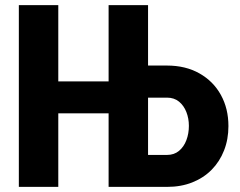

<svg xmlns="http://www.w3.org/2000/svg" viewBox="-20 -731 940 751"><path d="M451.7 -412.6V-287.6H160.6V-412.6ZM208 -710.9V0H53.7V-710.9ZM506.3 -474.6H633.3Q706.1 -474.6 760.3 -443.8Q814.5 -413.1 844 -359.6Q873.5 -306.2 873.5 -237.8Q873.5 -186 856.4 -142.6Q839.4 -99.1 807.9 -67.1Q776.4 -35.2 732.2 -17.6Q688 0 633.3 0H404.8V-710.9H559.1V-125H633.3Q661.1 -125 680.2 -140.9Q699.2 -156.7 709 -182.6Q718.8 -208.5 718.8 -238.8Q718.8 -267.6 709 -292.7Q699.2 -317.9 680.2 -333.5Q661.1 -349.1 633.3 -349.1H506.3Z"/></svg>

Font: Roboto Condensed ExtraBold
Style: Regular
Weight: 800
Designer: Christian Robertson
Foundry: Google
Version: Version 3.008; 2023